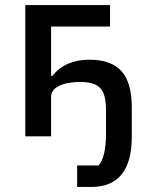

<svg xmlns="http://www.w3.org/2000/svg" viewBox="-20 -539 590 759"><path d="M285 200V115H370Q399 81 399 -11V-106Q399 -167 376 -191Q353 -215 298 -215Q245 -215 213.5 -199.5Q182 -184 182 -156V0H80V-519H415V-434H182V-239H187Q238 -303 333 -303Q419 -303 460 -258Q501 -213 501 -113V1Q501 200 341 200Z"/></svg>

Font: Anuphan Medium
Style: Regular
Weight: 500
Designer: Mike Abbink, Paul van der Laan, Pieter van Rosmalen, Mint Tantisuwanna
Foundry: Bold Monday; Cadson Demak
Version: Version 3.002;hotconv 1.0.109;makeotfexe 2.5.65596